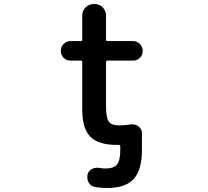

<svg xmlns="http://www.w3.org/2000/svg" viewBox="-20 -734 1040 961"><path d="M516.6 207Q485.4 207 455.1 202.1Q434.6 198.2 423.8 179.7Q417 167 417 153.3Q417 146.5 418 139.6Q422.9 121.1 440.4 111.3Q453.1 105.5 465.8 105.5Q471.7 105.5 478.5 106.4Q492.2 109.4 505.9 109.4Q548.8 109.4 565.4 89.8Q582 69.3 582 16.6V-2Q582 -8.8 574.2 -8.8Q569.3 -8.8 562.5 -8.8Q472.7 -8.8 432.1 -49.8Q391.6 -90.8 391.6 -185.5V-422.9Q391.6 -430.7 384.8 -430.7H332Q312.5 -430.7 298.3 -444.8Q284.2 -459 284.2 -479Q284.2 -499 298.3 -513.7Q312.5 -528.3 332 -528.3H384.8Q391.6 -528.3 391.6 -535.2V-656.2Q391.6 -680.7 408.7 -697.3Q425.8 -713.9 449.2 -713.9H453.1Q476.6 -713.9 493.7 -697.3Q510.7 -680.7 510.7 -656.2V-535.2Q510.7 -528.3 517.6 -528.3H646.5Q666 -528.3 680.2 -513.7Q694.3 -499 694.3 -479Q694.3 -459 680.2 -444.8Q666 -430.7 646.5 -430.7H517.6Q510.7 -430.7 510.7 -422.9V-204.1Q510.7 -142.6 525.4 -124Q539.1 -106.4 577.1 -106.4Q605.5 -106.4 633.8 -111.3Q638.7 -111.3 643.6 -111.3Q659.2 -111.3 672.9 -101.6Q690.4 -88.9 690.4 -67.4V16.6Q690.4 118.2 648.4 162.6Q606.4 207 516.6 207Z"/></svg>

Font: Rounded Mgen+ 2m medium
Style: Regular
Weight: 500
Designer: [Source Han Sans]
Ryoko NISHIZUKA  (kana & ideographs); Paul D. Hunt (Latin, Greek & Cyrillic); Wenlong ZHANG  (bopomofo
Version: Version 1.059.20150602